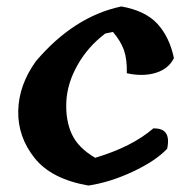

<svg xmlns="http://www.w3.org/2000/svg" viewBox="-20 -575 590 595"><path d="M356 -555Q430 -542 467.5 -501.5Q505 -461 519 -395Q503 -362 463.5 -349.5Q424 -337 373 -348Q374 -392 364 -420Q354 -448 330 -476L306 -471Q252 -430 220 -373Q188 -316 185.5 -259Q183 -202 202.5 -159.5Q222 -117 275 -86Q389 -120 455 -177Q512 -179 498 -114Q462 -76 391.5 -43Q321 -10 254 0Q139 -20 87 -85.5Q35 -151 36.5 -231Q38 -311 91 -385Q209 -524 356 -555Z"/></svg>

Font: Tillana SemiBold
Style: Regular
Weight: 600
Designer: Lipi Raval (Devanagari, Latin), Jonny Pinhorn (Latin)
Foundry: Indian Type Foundry
Version: Version 2.003;PS 1.0;hotconv 1.0.79;makeotf.lib2.5.61930; tt